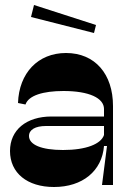

<svg xmlns="http://www.w3.org/2000/svg" viewBox="-20 -740 520 768"><path d="M388 0H432V-316C432 -444 360 -528 244 -528C132 -528 56 -448 52 -328L82 -322C94 -358 152 -376 234 -376C336 -376 396 -348 396 -304V-274H186C85 -274 20 -220 20 -136C20 -48 89 8 196 8C310 8 388 -56 396 -156H408ZM96 -196C96 -221 121 -236 164 -236H396V-200C384 -164 325 -140 232 -140C146 -140 96 -161 96 -196ZM104 -672 356 -608 364 -640 116 -720Z"/></svg>

Font: Ribes
Style: Bold
Weight: 900
Designer: Luigi Gorlero
Foundry: Collletttivo
Version: Version 2.100;Glyphs 3.1.2 (3151)